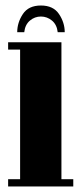

<svg xmlns="http://www.w3.org/2000/svg" viewBox="-20 -677 296 697"><path d="M9.5 0V-26.5H53V-497H9.5V-523.5H203V-26.5H246V0ZM128.5 -657Q173.5 -657 194.2 -626Q215 -595 215 -560H189.5Q186.5 -587.5 168.8 -602.2Q151 -617 128.5 -617Q106 -617 88.5 -602.2Q71 -587.5 68 -560H42.5Q42.5 -595 63 -626Q83.5 -657 128.5 -657Z"/></svg>

Font: Imbue 50pt Black
Style: Regular
Weight: 900
Designer: Tyler Finck
Foundry: Etcetera Type Company
Version: Version 1.102; ttfautohint (v1.8.3)